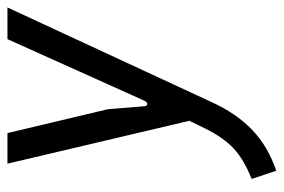

<svg xmlns="http://www.w3.org/2000/svg" viewBox="-143 -397 761 515"><g transform="rotate(-90 237.5 -139.5)"><path d="M37 221 15 155Q68 134 97.5 106Q127 78 151 29L171 -12L56 -500H138L202 -231L210 -133Q211 -125 216 -125Q221 -125 225 -133L390 -500H475L220 50Q190 115 146 157Q102 199 37 221Z"/></g></svg>

Font: Finlandica
Style: Italic
Weight: 400
Italic angle: -8°
Designer: Niklas Ekholm, Juho Hiilivirta, Jaakko Suomalainen
Foundry: Helsinki Type Studio
Version: Version 1.064